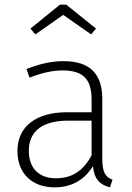

<svg xmlns="http://www.w3.org/2000/svg" viewBox="-20 -795 569 826"><path d="M132 -647 252 -731 372 -647 393 -672 265 -775H238L111 -672ZM420 -113V-370C420 -475 369 -532 253 -532C200 -532 150 -520 94 -498L107 -461C158 -481 205 -492 249 -492C340 -492 374 -452 374 -367V-312H267C138 -312 55 -253 55 -145C55 -52 115 11 215 11C287 11 342 -20 380 -80C385 -24 410 0 453 11L464 -22C435 -33 420 -51 420 -113ZM221 -28C148 -28 104 -71 104 -146C104 -234 167 -276 274 -276H374V-127C341 -64 293 -28 221 -28Z"/></svg>

Font: Fira Sans ExtraLight
Style: Regular
Weight: 200
Designer: bBox Type GmbH & Carrois Corporate GbR & Edenspiekermann AG
Foundry: bBox Type GmbH & Carrois Corporate GbR & Edenspiekermann AG
Version: Version 4.300;PS 004.300;hotconv 1.0.88;makeotf.lib2.5.64775